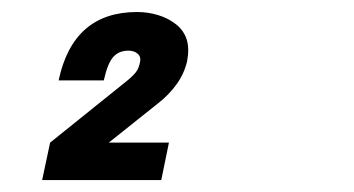

<svg xmlns="http://www.w3.org/2000/svg" viewBox="-20 -662 586 318"><path d="M290 -561Q285.2 -540 272.5 -522.5Q259.8 -504.9 242.2 -491.2L160.2 -425.8H259.8L247.1 -363.8H49.8L63 -425.8L189.9 -527.8Q200.2 -536.1 205.1 -542.5Q210 -548.8 211.9 -559.1Q213.9 -567.9 208 -573Q202.1 -578.1 192.9 -578.1Q176.8 -578.1 167.5 -567.6Q158.2 -557.1 151.9 -528.8H77.1Q101.1 -642.1 207 -642.1Q225.1 -642.1 241.9 -637Q258.8 -631.8 271.5 -621.8Q284.2 -611.8 289.1 -596.9Q293.9 -582 290 -561Z"/></svg>

Font: Anonymous Pro
Style: Bold Italic
Weight: 700
Italic angle: -12°
Monospace: yes
Designer: Mark Simonson
Version: Version 1.003